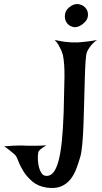

<svg xmlns="http://www.w3.org/2000/svg" viewBox="-245 -689 502 945"><path d="M105.5 -660.2Q126 -672.9 147 -667.5Q168 -662.1 179.2 -646Q190.4 -629.9 187.5 -608.4Q184.6 -586.9 159.2 -568.4Q134.8 -550.8 113.3 -556.6Q91.8 -562.5 81.5 -580.1Q71.3 -597.7 75.2 -620.6Q79.1 -643.6 105.5 -660.2ZM64.5 -418.9Q60.5 -430.7 55.7 -443.4Q50.8 -454.1 43.5 -466.8Q36.1 -479.5 24.4 -492.2Q69.3 -482.4 94.7 -481.4Q110.4 -479.5 123 -480.5Q135.7 -479.5 152.3 -481.4Q166 -482.4 186.5 -484.9Q207 -487.3 232.4 -492.2Q220.7 -484.4 211.4 -474.6Q202.1 -464.8 196.3 -456.1Q188.5 -445.3 183.6 -434.6Q178.7 -424.8 176.3 -388.7Q173.8 -352.5 172.4 -301.8Q170.9 -251 169.4 -191.9Q168 -132.8 166 -78.6Q164.1 -24.4 160.2 19Q156.2 62.5 150.4 82Q141.6 112.3 130.4 142.1Q119.1 171.9 101.1 194.3Q83 216.8 55.2 228.5Q27.3 240.2 -15.6 234.4Q-58.6 227.5 -85.4 204.6Q-112.3 181.6 -128.9 155.3Q-145.5 128.9 -154.3 105Q-163.1 81.1 -170.9 73.2Q-177.7 67.4 -185.5 60.5Q-193.4 54.7 -202.6 46.9Q-211.9 39.1 -224.6 31.2Q-201.2 29.3 -183.6 28.3Q-166 27.3 -155.3 27.3H-132.8Q-122.1 28.3 -105.5 28.3Q-91.8 28.3 -69.8 28.3Q-47.9 28.3 -16.6 26.4Q-27.3 32.2 -34.7 37.6Q-42 43 -46.9 46.9Q-51.8 51.8 -54.7 55.7Q-57.6 60.5 -58.6 80.6Q-59.6 100.6 -55.7 122.6Q-51.8 144.5 -42 161.1Q-32.2 177.7 -13.7 176.8Q4.9 175.8 18.6 158.7Q32.2 141.6 42.5 105Q52.7 68.4 59.1 8.8Q65.4 -50.8 68.4 -137.7Q71.3 -245.1 72.3 -310.5Q73.2 -376 64.5 -418.9Z"/></svg>

Font: Lakki Reddy
Style: Regular
Weight: 400
Designer: Appaji Ambarisha Darbha
Version: Version 1.0.4; ttfautohint (v1.2.42-39fb)